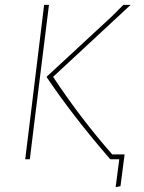

<svg xmlns="http://www.w3.org/2000/svg" viewBox="-20 -657 593 792"><path d="M199 -340Q312 -169 443 -20H494L477 111L457 115L472 0H437L434 -1Q283 -175 173 -338V-341L442 -590L489 -637H519ZM84 0 108 -195 162 -637H182L127 -195L103 0Z"/></svg>

Font: Alegreya Sans SC Thin
Style: Italic
Weight: 100
Italic angle: -7°
Designer: Juan Pablo del Peral
Foundry: Huerta Tipografica
Version: Version 2.007